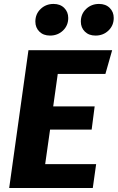

<svg xmlns="http://www.w3.org/2000/svg" viewBox="-20 -946 592 966"><path d="M123.2 -693.6H544.3L510.3 -574H270.6L247.7 -410.8H456.3L441.1 -293.8H231.9L207.3 -120.2H463.7L446.8 0H26.2ZM231.7 -767Q198.3 -767 178.1 -787Q157.9 -807 157.9 -837.5Q157.9 -875.6 184.4 -900.9Q210.8 -926.2 249.5 -926.2Q282.9 -926.2 303.1 -906.1Q323.3 -886.1 323.3 -855.7Q323.3 -817.6 296.9 -792.3Q270.4 -767 231.7 -767ZM460.5 -767Q427.1 -767 406.9 -787Q386.7 -807 386.7 -837.5Q386.7 -875.6 413.2 -900.9Q439.6 -926.2 478.3 -926.2Q511.8 -926.2 532 -906.1Q552.2 -886.1 552.2 -855.7Q552.2 -817.6 525.7 -792.3Q499.3 -767 460.5 -767Z"/></svg>

Font: Fira Sans Variable
Style: Italic
Weight: 397
Italic angle: -8°
Designer: Carrois Corporate & Edenspiekermann AG
Foundry: Carrois Corporate GbR & Edenspiekermann AG
Version: Version 4.202